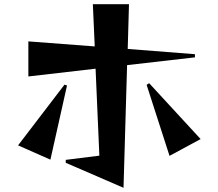

<svg xmlns="http://www.w3.org/2000/svg" viewBox="-20 -829 1040 914"><path d="M293 -54V-68L453 -88L435 -502L115 -465V-632L431 -608L422 -809H594L588 -596L908 -571V-556L585 -519L568 65ZM287 -426 299 -422 220 -69 66 -137ZM690 -433 935 -167 787 -87 678 -425Z"/></svg>

Font: Tiejili SC
Style: Regular
Weight: 400
Designer: Buernia
Foundry: Ershou Xiaoxi Press
Version: Version 1.100